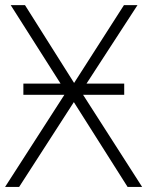

<svg xmlns="http://www.w3.org/2000/svg" viewBox="-20 -734 578 754"><path d="M71.8 -405.8H217.8L22 -713.9H78.1L271 -408.2L466.8 -713.9H520L319.8 -405.8H467.8V-361.8H306.2L538.1 0H481L270 -333L55.2 0H0L232.9 -361.8H71.8Z"/></svg>

Font: JBL Sans
Style: Light
Weight: 300
Version: Version 1.10